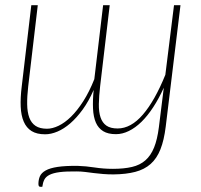

<svg xmlns="http://www.w3.org/2000/svg" viewBox="-20 -513 776 742"><path d="M677.5 -493 620.5 -24Q614 29 600 64.2Q586 99.5 562 120.8Q538 142 502.8 151.2Q467.5 160.5 418.5 161Q397.5 161 378.8 159.5Q360 158 342.5 155.8Q325 153.5 308.8 151.5Q292.5 149.5 276.5 149.5Q235.5 149 210.5 152.2Q185.5 155.5 171.2 162.8Q157 170 151.2 181.5Q145.5 193 143.5 209H136Q128.5 209 128.5 198Q128.5 181.5 134.2 168.2Q140 155 156.5 145.8Q173 136.5 202.8 132Q232.5 127.5 280.5 128Q312 129 345.8 134.2Q379.5 139.5 416.5 139.5Q459 139.5 490 132.2Q521 125 542 106.5Q563 88 575.5 57Q588 26 594 -21.5L613 -174Q594 -132 572.2 -98.8Q550.5 -65.5 526.8 -42.2Q503 -19 478 -6.8Q453 5.5 428 5.5Q397.5 5.5 378.8 -6Q360 -17.5 350.5 -39.2Q341 -61 339.5 -93Q338 -125 342 -165.5Q323 -122 299.8 -90Q276.5 -58 251.8 -36.5Q227 -15 202 -4.5Q177 6 154.5 6Q122 6 102 -6.5Q82 -19 71.8 -42.8Q61.5 -66.5 60 -100.8Q58.5 -135 64 -179L101 -493H126L89 -179Q84.5 -140 85 -109.8Q85.5 -79.5 93.2 -58.5Q101 -37.5 117.5 -26.5Q134 -15.5 161.5 -15.5Q182.5 -15.5 206.5 -27Q230.5 -38.5 254.5 -62Q278.5 -85.5 301.8 -121.8Q325 -158 344.5 -207L378.5 -493H404L367 -180Q362.5 -141 362 -110.8Q361.5 -80.5 368.5 -59.5Q375.5 -38.5 391.2 -27.5Q407 -16.5 434.5 -16.5Q486 -16.5 532.2 -70.2Q578.5 -124 619 -224L652.5 -493Z"/></svg>

Font: Lato Thin
Style: Italic
Weight: 200
Italic angle: -7°
Designer: Lukasz Dziedzic
Foundry: tyPoland Lukasz Dziedzic
Version: Version 2.007; 2014-02-27